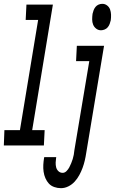

<svg xmlns="http://www.w3.org/2000/svg" viewBox="-56 -759 600 1002"><path d="M173 0H-36L-33 -80H48L143 -655H78L82 -735H220L112 -80H177ZM471 -601Q457 -601 446 -609.5Q435 -618 430 -630.5Q425 -643 425 -657.5Q425 -672 427 -687Q429 -696 432.5 -705.5Q436 -715 442.5 -723Q449 -731 458.5 -735Q468 -739 478 -739Q492 -739 503 -730.5Q514 -722 518.5 -709.5Q523 -697 523.5 -682.5Q524 -668 522 -653Q520 -644 516.5 -634.5Q513 -625 506.5 -617Q500 -609 490 -605Q480 -601 471 -601ZM262 223Q244 223 227 217Q210 211 199 199Q188 187 181 171Q174 155 171.5 137Q169 119 170 101Q171 83 174 65L175 61H238L237 63Q235 76 234.5 89Q234 102 237 114Q240 126 249 134.5Q258 143 271 143Q282 143 291 134Q300 125 305.5 114.5Q311 104 315.5 93Q320 82 323.5 71Q327 60 329 48.5Q331 37 332 26L410 -440H341L345 -520H487L394 39Q391 59 386.5 78.5Q382 98 375 117Q368 136 358 154.5Q348 173 334 188.5Q320 204 301 213.5Q282 223 262 223Z"/></svg>

Font: Iosevka Medium Oblique
Style: Regular
Weight: 500
Italic angle: -9°
Monospace: yes
Designer: Belleve Invis
Foundry: Belleve Invis
Version: Version 32.5.0; ttfautohint (v1.8.4)